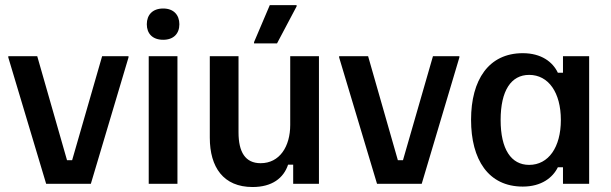

<svg xmlns="http://www.w3.org/2000/svg" viewBox="-20 -720 2394 752"><path d="M335.8 0 483.3 -495V-500H380L262.5 -92.5H242.5L125.8 -500H12.5V-495L160.8 0Z M619.2 -564.2C660 -564.2 682.5 -588.3 682.5 -625C682.5 -661.7 660 -686.7 619.2 -686.7C577.5 -686.7 555 -661.7 555 -625C555 -588.3 577.5 -564.2 619.2 -564.2ZM675 0V-500H562.5V0Z M1065 -550 1141.7 -695V-700H1036.7L975 -555V-550ZM969.2 12.5C1045.8 12.5 1090.8 -22.5 1108.3 -75H1128.3V0H1229.2V-500H1116.7V-230.8C1116.7 -145.8 1075 -80.8 1000.8 -80.8C940.8 -80.8 914.2 -124.2 914.2 -201.7V-500H801.7V-180.8C801.7 -65 855 12.5 969.2 12.5Z M1631.7 0 1779.2 -495V-500H1675.8L1558.3 -92.5H1538.3L1421.7 -500H1308.3V-495L1456.7 0Z M2027.5 10.8C2100.8 10.8 2145 -24.2 2165 -65H2185V0H2287.5V-500H2185V-435H2165C2145 -477.5 2100 -511.7 2027.5 -511.7C1894.2 -511.7 1825 -407.5 1825 -250.8C1825 -95 1892.5 10.8 2027.5 10.8ZM2052.5 -74.2C1981.7 -74.2 1940.8 -135.8 1940.8 -250C1940.8 -365 1981.7 -426.7 2052.5 -426.7C2128.3 -426.7 2176.7 -357.5 2176.7 -250C2176.7 -143.3 2128.3 -74.2 2052.5 -74.2Z"/></svg>

Font: Familjen Grotesk Medium
Style: Regular
Weight: 500
Designer: Anders Wikstroem, Jonas Baeckman, Matilda Gysing, Kristian Moeller
Foundry: Familjen STHLM AB
Version: Version 2.000